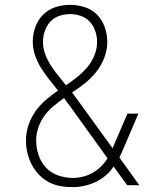

<svg xmlns="http://www.w3.org/2000/svg" viewBox="-20 -763 640 791"><path d="M279 8Q253 8 228 3.5Q203 -1 180.5 -13Q158 -25 140 -44Q122 -63 110.5 -85.5Q99 -108 93 -133Q87 -158 87 -184Q87 -216 97 -246.5Q107 -277 125.5 -303.5Q144 -330 168.5 -351Q193 -372 219 -390Q201 -412 183 -435Q165 -458 149.5 -482.5Q134 -507 124.5 -535Q115 -563 115 -592Q115 -622 125.5 -651.5Q136 -681 157.5 -702.5Q179 -724 208.5 -733.5Q238 -743 269 -743Q299 -743 329 -733.5Q359 -724 380 -702.5Q401 -681 411.5 -651Q422 -621 422 -591Q422 -558 410 -526Q398 -494 377.5 -468Q357 -442 331 -421Q305 -400 277 -382Q284 -372 291 -363Q298 -354 305 -344L444 -152Q445 -155 446 -157.5Q447 -160 448 -162L505 -295H550L487 -147Q483 -139 479.5 -130.5Q476 -122 472 -114L554 0H504L448 -77L442 -69Q438 -63 433.5 -57.5Q429 -52 423 -47Q395 -20 357 -6Q319 8 279 8ZM252 -412Q276 -428 298.5 -446Q321 -464 339.5 -486Q358 -508 369 -535Q380 -562 380 -591Q380 -613 372.5 -635Q365 -657 350 -673.5Q335 -690 313 -697.5Q291 -705 269 -705Q246 -705 224 -697.5Q202 -690 187 -673.5Q172 -657 164.5 -635Q157 -613 157 -591Q157 -565 166 -540.5Q175 -516 189 -494Q203 -472 219.5 -452Q236 -432 252 -412ZM280 -30Q302 -30 323 -35.5Q344 -41 362.5 -51.5Q381 -62 396.5 -77.5Q412 -93 423 -111L271 -322Q264 -331 257 -340.5Q250 -350 244 -359Q221 -343 200 -325.5Q179 -308 163 -286Q147 -264 138 -237.5Q129 -211 129 -184Q129 -154 139 -124Q149 -94 170 -72Q191 -50 220.5 -40Q250 -30 280 -30Z"/></svg>

Font: Iosevka Extralight Extended
Style: Regular
Weight: 200
Width: 7
Monospace: yes
Designer: Belleve Invis
Foundry: Belleve Invis
Version: Version 32.5.0; ttfautohint (v1.8.4)